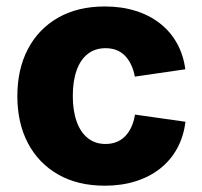

<svg xmlns="http://www.w3.org/2000/svg" viewBox="-20 -570 632 600"><path d="M307.6 10.3Q222.7 10.3 161.4 -24.9Q100.1 -60.1 67.1 -123Q34.2 -186 34.2 -269.5Q34.2 -353.5 67.1 -416.5Q100.1 -479.5 161.4 -514.6Q222.7 -549.8 307.6 -549.8Q359.9 -549.8 403.6 -536.1Q447.3 -522.5 480 -496.8Q512.7 -471.2 533 -434.8Q553.2 -398.4 559.1 -353.5L401.4 -330.6Q397.5 -351.6 389.6 -367.9Q381.8 -384.3 370.4 -396Q358.9 -407.7 343.8 -413.6Q328.6 -419.4 309.6 -419.4Q277.3 -419.4 254.4 -401.6Q231.4 -383.8 219.5 -350.3Q207.5 -316.9 207.5 -270Q207.5 -224.1 219.5 -190.4Q231.4 -156.7 254.4 -138.4Q277.3 -120.1 309.6 -120.1Q328.6 -120.1 344 -126.2Q359.4 -132.3 371.1 -144.3Q382.8 -156.2 390.6 -173.3Q398.4 -190.4 401.9 -211.9L559.6 -189.5Q553.7 -143.1 533.7 -106.4Q513.7 -69.8 481 -43.7Q448.2 -17.6 404.3 -3.7Q360.4 10.3 307.6 10.3Z"/></svg>

Font: Inter 16pt ExtraBold
Style: Regular
Weight: 800
Version: Version 4.001;git-66647c0bb